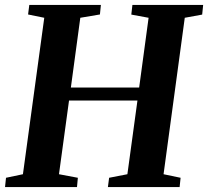

<svg xmlns="http://www.w3.org/2000/svg" viewBox="-28 -763 848 783"><path d="M-7.5 0 -3.5 -38 65.5 -52.5 152.5 -690.5 86.5 -704 91.5 -743H383.5L379.5 -704L299.5 -690.5L261 -406H539.5L578 -690.5L507.5 -703.5L512 -743H800.5L796.5 -703.5L725.5 -690.5L639 -52.5L708.5 -38L704.5 0H412L417 -38L491.5 -52.5L532.5 -353H253.5L212.5 -52.5L289.5 -38L286 0Z"/></svg>

Font: Merriweather 60pt
Style: Bold Italic
Weight: 700
Italic angle: -7.8°
Version: Version 2.101